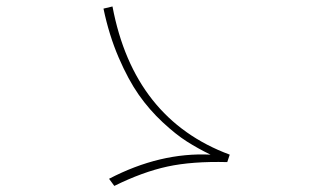

<svg xmlns="http://www.w3.org/2000/svg" viewBox="-20 -661 1040 606"><path d="M324.2 -96.7Q485.4 -180.7 644.5 -172.9Q604.5 -192.4 569.8 -214.4Q535.2 -236.3 493.2 -275.4Q451.2 -314.5 418 -361.8Q384.8 -409.2 354.5 -479.5Q324.2 -549.8 306.6 -633.8L335 -640.6Q402.3 -285.2 705.1 -172.9L697.3 -149.4Q586.9 -152.3 508.3 -135.3Q429.7 -118.2 340.8 -74.2Z"/></svg>

Font: Gothic A1 Thin
Style: Regular
Weight: 250
Designer: HanYang I&C Co.,Ltd.
Foundry: HanYang I&C Co.,Ltd.
Version: Version 2.50